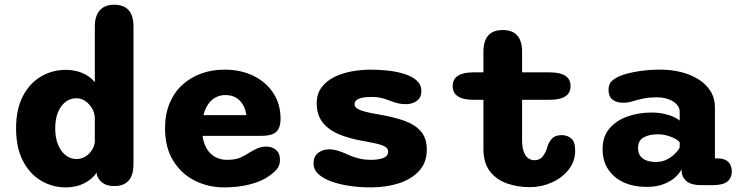

<svg xmlns="http://www.w3.org/2000/svg" viewBox="-20 -782 3135 812"><path d="M462.5 5Q408.5 5 390 -40L389 -51.5Q367.5 -22 334 -5.8Q300.5 10.5 258.5 10.5Q201 10.5 153 -18.2Q105 -47 76.5 -102.5Q48 -158 48 -239Q48 -320 76.5 -375Q105 -430 153 -458.2Q201 -486.5 258.5 -486.5Q297.5 -486.5 328.8 -473Q360 -459.5 381 -434.5V-670Q381 -714.5 402 -738.2Q423 -762 462.5 -762Q544.5 -762 544.5 -670V-87.5Q544.5 5 462.5 5ZM381 -181V-286Q379.5 -306.5 368.8 -324.5Q358 -342.5 341 -354.5Q324 -366.5 303 -366.5Q278.5 -366.5 258.2 -351.8Q238 -337 225.8 -308.5Q213.5 -280 213.5 -239Q213.5 -198.5 225.8 -169.5Q238 -140.5 258.2 -125Q278.5 -109.5 303 -109.5Q323 -109.5 339.8 -119.2Q356.5 -129 367.5 -145.5Q378.5 -162 381 -181Z M927.5 10.5Q860.5 10.5 803.5 -18.2Q746.5 -47 712.2 -102.8Q678 -158.5 678 -239Q678 -299.5 697.5 -345.8Q717 -392 751.5 -423.5Q786 -455 831.5 -471.2Q877 -487.5 929 -487.5Q998.5 -487.5 1052 -461.2Q1105.5 -435 1136 -388.2Q1166.5 -341.5 1166.5 -280.5Q1166.5 -240.5 1147.8 -224Q1129 -207.5 1088 -207.5H836.5Q841 -175 854.8 -152.5Q868.5 -130 890.5 -118Q912.5 -106 939.5 -106Q975 -106 996.5 -115.5Q1018 -125 1035.5 -137Q1052.5 -147.5 1069.5 -154.8Q1086.5 -162 1106 -162Q1131 -162 1147.5 -148Q1164 -134 1164 -107Q1164 -82 1151 -66.8Q1138 -51.5 1118.5 -38Q1088.5 -16 1039 -2.8Q989.5 10.5 927.5 10.5ZM840.5 -295H1022Q1016.5 -333.5 993.8 -356.8Q971 -380 932.5 -380Q911 -380 892.5 -370.2Q874 -360.5 860.8 -341.8Q847.5 -323 840.5 -295Z M1548 10.5Q1504 10.5 1461 4.5Q1418 -1.5 1382.8 -14Q1347.5 -26.5 1326.8 -45.5Q1306 -64.5 1306 -90.5Q1306 -120 1325 -135.2Q1344 -150.5 1373.5 -150.5Q1386 -150.5 1401 -146.8Q1416 -143 1433 -136Q1449 -128.5 1466.2 -121.8Q1483.5 -115 1503.5 -110.5Q1523.5 -106 1546.5 -106Q1582 -106 1601.8 -114Q1621.5 -122 1621.5 -141.5Q1621.5 -153.5 1609.5 -161Q1597.5 -168.5 1574.2 -174Q1551 -179.5 1517 -185.5Q1456 -196 1411.8 -215Q1367.5 -234 1343.5 -265.5Q1319.5 -297 1319.5 -345Q1319.5 -385 1339.8 -412.2Q1360 -439.5 1393.2 -456Q1426.5 -472.5 1467.2 -480Q1508 -487.5 1549 -487.5Q1587 -487.5 1624.8 -483Q1662.5 -478.5 1693.5 -468.2Q1724.5 -458 1743.2 -440.5Q1762 -423 1762 -397Q1762 -369.5 1743 -355.5Q1724 -341.5 1696 -341.5Q1680 -341.5 1666 -344.5Q1652 -347.5 1637.5 -353Q1622.5 -359 1601.2 -365.5Q1580 -372 1551 -372Q1538.5 -372 1525.8 -370.8Q1513 -369.5 1502.5 -366.2Q1492 -363 1485.8 -356.8Q1479.5 -350.5 1479.5 -340.5Q1479.5 -329.5 1492.8 -321.8Q1506 -314 1528.8 -308.5Q1551.5 -303 1581.5 -298Q1642 -288 1688 -272Q1734 -256 1759.5 -227Q1785 -198 1785 -149Q1785 -94 1751.8 -58.5Q1718.5 -23 1664.8 -6.2Q1611 10.5 1548 10.5Z M1982.5 -360Q1894.5 -360 1894.5 -418Q1894.5 -476 1982.5 -476H2024.5V-563Q2024.5 -655 2106 -655Q2188 -655 2188 -563V-476H2304.5Q2393 -476 2393 -418Q2393 -360 2304.5 -360H2188V-190Q2188 -161 2194.5 -142Q2201 -123 2212.8 -113.8Q2224.5 -104.5 2240 -104.5Q2264.5 -104.5 2278 -124Q2291.5 -143.5 2296 -165Q2302.5 -183 2315.5 -196.8Q2328.5 -210.5 2355.5 -210.5Q2380 -210.5 2396.2 -196.2Q2412.5 -182 2412.5 -145.5Q2412.5 -99.5 2384.8 -64.5Q2357 -29.5 2313 -10Q2269 9.5 2220 9.5Q2169.5 9.5 2124.8 -6Q2080 -21.5 2052.2 -57Q2024.5 -92.5 2024.5 -152.5V-360Z M2944 1Q2904 1 2884 -15.2Q2864 -31.5 2862.5 -59L2862 -66Q2855 -50 2836.2 -32.8Q2817.5 -15.5 2787.2 -3.5Q2757 8.5 2714 8.5Q2661 8.5 2619 -10.2Q2577 -29 2552.8 -64.8Q2528.5 -100.5 2528.5 -151.5Q2528.5 -205 2557.8 -239Q2587 -273 2634 -289.5Q2681 -306 2734.5 -306Q2766.5 -306 2791.5 -300Q2816.5 -294 2832.8 -285.8Q2849 -277.5 2854.5 -272V-310Q2854.5 -323 2847 -334Q2839.5 -345 2826.2 -353.2Q2813 -361.5 2795.5 -366Q2778 -370.5 2758 -370.5Q2729 -370.5 2703.8 -365.8Q2678.5 -361 2658.5 -354.5Q2647.5 -351 2637.2 -349.2Q2627 -347.5 2615 -347.5Q2587 -347.5 2570.2 -360.8Q2553.5 -374 2553.5 -402.5Q2553.5 -428.5 2570.8 -442.2Q2588 -456 2611 -464Q2636.5 -473.5 2679.8 -480.5Q2723 -487.5 2774 -487.5Q2819.5 -487.5 2861 -477Q2902.5 -466.5 2934.5 -446.2Q2966.5 -426 2985 -396.2Q3003.5 -366.5 3003.5 -328V-112H3016Q3045 -112 3060 -97.2Q3075 -82.5 3075 -56.5Q3075 -30 3056.5 -14.5Q3038 1 2993.5 1ZM2854.5 -180Q2849.5 -187.5 2835 -195.5Q2820.5 -203.5 2801.2 -208.8Q2782 -214 2761.5 -214Q2726 -214 2702.2 -201Q2678.5 -188 2678.5 -156Q2678.5 -134.5 2688.5 -121.5Q2698.5 -108.5 2715.8 -102.8Q2733 -97 2754.5 -97Q2780 -97 2800.8 -107.8Q2821.5 -118.5 2835.5 -132.8Q2849.5 -147 2854.5 -158Z"/></svg>

Font: Sono ExtraLight Monospace
Style: Bold
Weight: 700
Version: Version 2.112